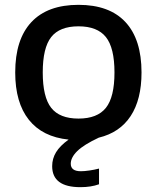

<svg xmlns="http://www.w3.org/2000/svg" viewBox="-20 -570 650 795"><path d="M192 -123.5Q227 -79 305 -79Q383 -79 418.5 -123.5Q454 -168 454 -270Q454 -372 418.5 -416.5Q383 -461 305 -461Q227 -461 192 -416.5Q157 -372 157 -270Q157 -168 192 -123.5ZM313 205Q196 205 196 118Q196 87 212 60.5Q228 34 264 8Q156 -3 99.5 -74Q43 -145 43 -270Q43 -407 110 -478.5Q177 -550 305 -550Q433 -550 499.5 -478.5Q566 -407 566 -270Q566 -158 521 -89.5Q476 -21 389 0Q327 29 300 55.5Q273 82 273 108Q273 139 315 139Q329 139 350 136Q371 133 390 128V193Q357 205 313 205Z"/></svg>

Font: EncodeSans
Style: Medium
Weight: 500
Designer: Pablo Impallari, Andres Torresi
Foundry: Pablo Impallari, Andres Torresi
Version: Version 1.000; ttfautohint (v1.4.1)